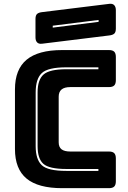

<svg xmlns="http://www.w3.org/2000/svg" viewBox="-20 -981 668 1001"><path d="M548 0H304Q179 0 118.5 -50Q58 -100 58 -204V-515Q58 -619 118.5 -669.5Q179 -720 304 -720H548Q567 -720 575.5 -711.5Q584 -703 584 -684V-563Q584 -544 575.5 -535.5Q567 -527 548 -527H347Q316 -527 301 -514.5Q286 -502 286 -477V-239Q286 -214 301 -202.5Q316 -191 347 -191H548Q567 -191 575.5 -182.5Q584 -174 584 -155V-36Q584 -17 575.5 -8.5Q567 0 548 0ZM493 -100H326Q236 -100 206 -127Q176 -154 176 -219V-499Q176 -565 207 -592.5Q238 -620 326 -620H493V-630H326Q230 -630 198 -600Q166 -570 166 -499V-219Q166 -150 197.5 -120Q229 -90 326 -90H493ZM548 -796 199 -753Q182 -751 173.5 -760Q165 -769 165 -786V-882Q165 -901 173.5 -908.5Q182 -916 201 -918L550 -961Q567 -963 575.5 -954Q584 -945 584 -928V-832Q584 -813 575.5 -805.5Q567 -798 548 -796ZM255 -847V-837L494 -867V-877Z"/></svg>

Font: Bungee Inline
Style: Regular
Weight: 400
Version: Version 1.000;PS 1.0;hotconv 1.0.72;makeotf.lib2.5.5900